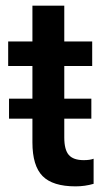

<svg xmlns="http://www.w3.org/2000/svg" viewBox="-20 -655 377 681"><path d="M312 -92V-3Q281 6 248 6Q167 6 131 -30.5Q95 -67 95 -150V-234H12V-305H95V-421H9V-508H95V-635H208V-508H307V-421H208V-305H304V-234H208V-167Q208 -124 224 -105.5Q240 -87 277 -87Q299 -87 312 -92Z"/></svg>

Font: CST
Style: Medium
Weight: 500
Version: Version 1.00